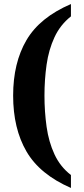

<svg xmlns="http://www.w3.org/2000/svg" viewBox="-20 -791 418 950"><path d="M331 139Q177 72 111 -41.5Q45 -155 45 -318Q45 -480 111 -592.5Q177 -705 331 -771V-710Q278 -668 249.5 -606.5Q221 -545 210.5 -471Q200 -397 200 -318Q200 -239 210.5 -164Q221 -89 249.5 -27.5Q278 34 331 75Z"/></svg>

Font: Noto Serif Bengali Condensed ExtraBold
Style: Regular
Weight: 800
Width: 3
Designer: Juan Bruce, Universal Thirst, Indian Type Foundry and the Monotype Design Team.
Foundry: Monotype Imaging Inc.
Version: Version 2.003; ttfautohint (v1.8.4.7-5d5b)